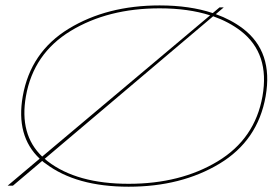

<svg xmlns="http://www.w3.org/2000/svg" viewBox="-20 -702 1031 726"><path d="M9 0 130 -102Q39.5 -187.5 66 -338Q95.5 -505.5 240 -593.5Q384.5 -681.5 583.5 -681.5Q697.5 -681.5 784.5 -652.5L810 -674H826L796 -648.5Q853.5 -628 898.5 -594Q1014 -506 984.5 -338Q955 -170.5 810.2 -83.2Q665.5 4 466.5 4Q268 4 152.5 -83.5Q145.5 -88 139.5 -93.5L29 0ZM466.5 -7Q662.5 -7 803.2 -92Q944 -177 972.5 -338Q1001 -499.5 890.5 -585Q845.5 -619.5 786 -640.5L149 -101.5Q154.5 -96.5 160.5 -92Q271 -7 466.5 -7ZM139.5 -110 774.5 -644Q692 -670.5 583.5 -670.5Q388 -670.5 247.2 -585Q106.5 -499.5 78 -338Q52.5 -193 139.5 -110Z"/></svg>

Font: Anybody UltraExpanded Thin
Style: Italic
Weight: 100
Width: 9
Italic angle: -10°
Designer: Tyler Finck
Foundry: Etcetera Type Company
Version: Version 1.010; ttfautohint (v1.8.3) -l 8 -r 50 -G 200 -x 14 